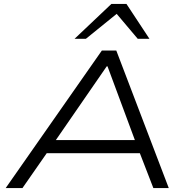

<svg xmlns="http://www.w3.org/2000/svg" viewBox="-20 -964 972 984"><path d="M9 0 502 -705H576L845 0H766L687 -204L728 -179H184L237 -204L95 0ZM527 -624 253 -227 220 -246H712L678 -228L531 -624ZM362 -765 551 -944H628L746 -765H686L578 -893L420 -765Z"/></svg>

Font: Nunito Sans 7pt Expanded Light
Style: Italic
Weight: 300
Width: 7
Italic angle: -9°
Designer: Vernon Adams
Foundry: Vernon Adams
Version: Version 3.101;gftools[0.9.27]